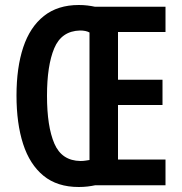

<svg xmlns="http://www.w3.org/2000/svg" viewBox="-20 -741 726 768"><path d="M295 -721Q314 -721 330 -719Q346 -717 360 -714H642V-613H452V-422H630V-321H452V-103H642V0H361Q347 3 330.5 5Q314 7 295 7Q209 7 154 -38Q99 -83 72.5 -165Q46 -247 46 -359Q46 -471 73 -552Q100 -633 155.5 -677Q211 -721 295 -721ZM300 -619Q226 -617 197 -548Q168 -479 168 -358Q168 -235 197.5 -166.5Q227 -98 302 -97Q313 -97 322 -98.5Q331 -100 338 -101V-611Q324 -619 300 -619Z"/></svg>

Font: Noto Sans Lao ExtraCondensed SemiBold
Style: Regular
Weight: 600
Width: 2
Designer: Monotype Design Team
Foundry: Monotype Imaging Inc.
Version: Version 2.003; ttfautohint (v1.8.4.7-5d5b)